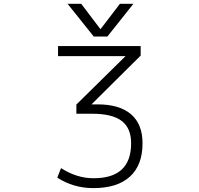

<svg xmlns="http://www.w3.org/2000/svg" viewBox="-20 -972 1040 1003"><path d="M665 -223.6Q665 -302.7 615.7 -340.3Q566.4 -377.9 460 -377.9H378.9V-425.8L635.7 -678.7H283.2V-731.4H714.8V-681.6L458 -426.8H489.3Q604.5 -426.8 664.6 -375Q724.6 -323.2 724.6 -223.6Q724.6 -109.4 658.7 -49.3Q592.8 10.7 467.8 10.7Q364.3 10.7 279.3 -43.9L298.8 -93.8Q380.9 -41 467.8 -41Q665 -40 665 -223.6ZM504.9 -819.3 606.4 -952.1H676.8L541 -781.2H469.7L333 -952.1H404.3Z"/></svg>

Font: GenEi Gothic M Light
Style: Regular
Weight: 300
Designer: o_tamon (Modified); [Source Han Sans]
Ryoko NISHIZUKA  (kana & ideographs); Paul D. Hunt (Latin, Greek & Cyrillic); Wenl
Version: Version 1.1a;Original Version 1.004